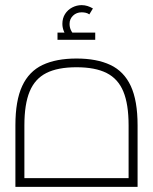

<svg xmlns="http://www.w3.org/2000/svg" viewBox="-20 -728 596 748"><path d="M40 0V-240Q40 -336 66.5 -393Q93 -450 146 -475Q199 -500 278 -500Q357 -500 410 -475Q463 -450 489.5 -393Q516 -336 516 -240V0ZM75 -20 60 -34H496L481 -20V-240Q481 -322 460.5 -371.5Q440 -421 395.5 -443.5Q351 -466 278 -466Q205 -466 160.5 -443.5Q116 -421 95.5 -371.5Q75 -322 75 -240ZM250 -573Q237 -588 230 -603.5Q223 -619 223 -635Q223 -657 233.5 -673.5Q244 -690 261.5 -699Q279 -708 298 -708Q310 -708 321 -704.5Q332 -701 342 -695L328 -672Q321 -677 313 -678.5Q305 -680 298 -680Q278 -680 264.5 -667Q251 -654 251 -635Q251 -622 256 -611Q261 -600 274 -586ZM204 -573V-601H351V-573Z"/></svg>

Font: Cairo Play ExtraLight
Style: Regular
Weight: 250
Version: Version 3.119